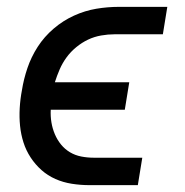

<svg xmlns="http://www.w3.org/2000/svg" viewBox="-20 -540 540 560"><path d="M382 0H241Q215 0 189.5 -4Q164 -8 141.5 -18Q119 -28 101 -44Q83 -60 69.5 -80.5Q56 -101 48.5 -124.5Q41 -148 38.5 -173Q36 -198 37.5 -224.5Q39 -251 44 -277Q49 -309 60 -341.5Q71 -374 90 -403.5Q109 -433 136.5 -456.5Q164 -480 196 -494.5Q228 -509 261 -514.5Q294 -520 327 -520H468L455 -440H314Q295 -440 275 -436.5Q255 -433 237 -424.5Q219 -416 202.5 -402.5Q186 -389 174 -372.5Q162 -356 154 -337.5Q146 -319 140 -300H357L344 -220H128Q127 -201 130 -183Q133 -165 140 -148.5Q147 -132 158 -118.5Q169 -105 184 -96Q199 -87 217 -83.5Q235 -80 254 -80H395Z"/></svg>

Font: Iosevka Term Curly Medium
Style: Italic
Weight: 500
Italic angle: -9°
Designer: Belleve Invis
Foundry: Belleve Invis
Version: Version 32.3.0